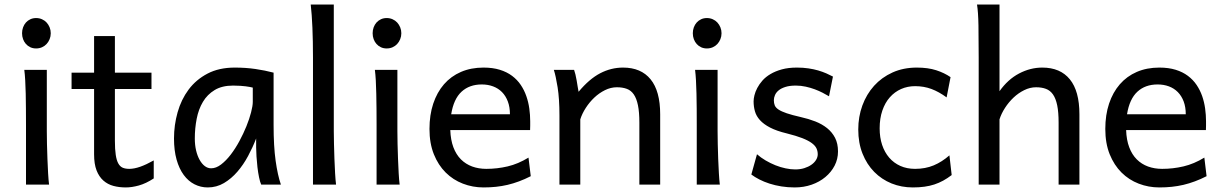

<svg xmlns="http://www.w3.org/2000/svg" viewBox="-20 -801 5304 833"><path d="M75.7 -656.7Q75.7 -670.4 80.1 -682.4Q84.5 -694.3 92.5 -703.4Q100.6 -712.4 111.8 -717.5Q123 -722.7 136.7 -722.7Q150.4 -722.7 162.1 -717.5Q173.8 -712.4 182.1 -703.4Q190.4 -694.3 195.3 -682.4Q200.2 -670.4 200.2 -656.7Q200.2 -643.1 195.3 -631.1Q190.4 -619.1 182.1 -610.1Q173.8 -601.1 162.1 -595.9Q150.4 -590.8 136.7 -590.8Q123 -590.8 111.8 -595.9Q100.6 -601.1 92.5 -610.1Q84.5 -619.1 80.1 -631.1Q75.7 -643.1 75.7 -656.7ZM183.1 -231.9Q183.1 -208.5 183.8 -176.5Q184.6 -144.5 185.8 -111.8Q187 -79.1 188.7 -49.3Q190.4 -19.5 192.9 0H92.8V-258.8Q92.8 -294.4 92.5 -329.1Q92.3 -363.8 91.6 -394.8Q90.8 -425.8 89.4 -452.4Q87.9 -479 85.4 -498H183.1Z M290.5 -485.8H388.2V-644.5H478.5V-485.8H637.2V-415H478.5V-190.4Q478.5 -152.8 482.2 -128.9Q485.8 -105 493.4 -91.6Q501 -78.1 512.7 -73.2Q524.4 -68.4 541 -68.4Q562 -68.4 588.4 -77.6Q614.7 -86.9 647 -105V-26.9Q613.3 -4.9 582.5 3.7Q551.8 12.2 525.9 12.2Q497.1 12.2 472.2 5.6Q447.3 -1 428.5 -17.6Q409.7 -34.2 398.9 -61.8Q388.2 -89.4 388.2 -131.8V-415H290.5Z M1076.7 -420.9Q1070.8 -422.4 1063.5 -423.8Q1056.2 -425.3 1046.1 -426.5Q1036.1 -427.7 1022.7 -428.7Q1009.3 -429.7 991.2 -429.7Q943.4 -429.7 911.4 -410.4Q879.4 -391.1 860.4 -359.1Q841.3 -327.1 833.3 -285.6Q825.2 -244.1 825.2 -200.2Q825.2 -171.9 830.8 -148.2Q836.4 -124.5 846.2 -107.2Q856 -89.8 868.7 -80.3Q881.3 -70.8 896 -70.8Q917.5 -70.8 939.2 -87.4Q960.9 -104 981 -130.1Q1001 -156.2 1018.6 -188.7Q1036.1 -221.2 1049.1 -253.2Q1062 -285.2 1069.3 -313.5Q1076.7 -341.8 1076.7 -358.9ZM1113.3 0Q1107.9 -11.7 1103.8 -32.2Q1099.6 -52.7 1096.9 -75.9Q1094.2 -99.1 1092.8 -122.1Q1091.3 -145 1091.3 -161.1V-200.2Q1076.7 -162.1 1056.4 -124.3Q1036.1 -86.4 1010 -56.2Q983.9 -25.9 951.7 -6.8Q919.4 12.2 881.3 12.2Q850.6 12.2 823.7 -1.5Q796.9 -15.1 777.1 -42Q757.3 -68.8 746.1 -108.6Q734.9 -148.4 734.9 -200.2Q734.9 -258.3 750.5 -313.7Q766.1 -369.1 798.3 -412.4Q830.6 -455.6 880.4 -481.7Q930.2 -507.8 998.5 -507.8Q1045.9 -507.8 1087.9 -501.7Q1129.9 -495.6 1167 -485.8V-258.8Q1167 -166.5 1175.8 -103.8Q1184.6 -41 1198.7 0Z M1428.2 -231.9Q1428.2 -208.5 1429 -176.8Q1429.7 -145 1430.9 -112.3Q1432.1 -79.6 1433.8 -49.8Q1435.5 -20 1438 0H1337.9V-551.8Q1337.9 -623 1335.4 -680.9Q1333 -738.8 1328.1 -781.2H1428.2Z M1596.7 -656.7Q1596.7 -670.4 1601.1 -682.4Q1605.5 -694.3 1613.5 -703.4Q1621.6 -712.4 1632.8 -717.5Q1644 -722.7 1657.7 -722.7Q1671.4 -722.7 1683.1 -717.5Q1694.8 -712.4 1703.1 -703.4Q1711.4 -694.3 1716.3 -682.4Q1721.2 -670.4 1721.2 -656.7Q1721.2 -643.1 1716.3 -631.1Q1711.4 -619.1 1703.1 -610.1Q1694.8 -601.1 1683.1 -595.9Q1671.4 -590.8 1657.7 -590.8Q1644 -590.8 1632.8 -595.9Q1621.6 -601.1 1613.5 -610.1Q1605.5 -619.1 1601.1 -631.1Q1596.7 -643.1 1596.7 -656.7ZM1704.1 -231.9Q1704.1 -208.5 1704.8 -176.5Q1705.6 -144.5 1706.8 -111.8Q1708 -79.1 1709.7 -49.3Q1711.4 -19.5 1713.9 0H1613.8V-258.8Q1613.8 -294.4 1613.5 -329.1Q1613.3 -363.8 1612.5 -394.8Q1611.8 -425.8 1610.4 -452.4Q1608.9 -479 1606.4 -498H1704.1Z M1933.6 -236.8Q1935.1 -193.8 1947 -162.1Q1959 -130.4 1979.7 -109.6Q2000.5 -88.9 2028.6 -78.6Q2056.6 -68.4 2089.8 -68.4Q2137.2 -68.4 2182.6 -79.1Q2228 -89.8 2272.9 -117.2L2282.7 -36.6Q2256.8 -23.4 2231.9 -14.2Q2207 -4.9 2182.1 1Q2157.2 6.8 2131.6 9.5Q2106 12.2 2077.6 12.2Q2030.8 12.2 1988.3 -4.2Q1945.8 -20.5 1913.6 -52.5Q1881.3 -84.5 1862.3 -131.8Q1843.3 -179.2 1843.3 -241.7Q1843.3 -302.2 1859.6 -351.3Q1876 -400.4 1906.2 -435.3Q1936.5 -470.2 1980 -489Q2023.4 -507.8 2077.6 -507.8Q2117.7 -507.8 2148.4 -498.3Q2179.2 -488.8 2201.7 -471.9Q2224.1 -455.1 2239.3 -432.6Q2254.4 -410.2 2263.4 -384.3Q2272.5 -358.4 2276.4 -330.3Q2280.3 -302.2 2280.3 -274.9V-255.9Q2280.3 -243.7 2279.8 -236.8ZM2070.3 -434.6Q2016.6 -434.6 1982.4 -403.1Q1948.2 -371.6 1937.5 -305.2H2192.4Q2192.4 -336.4 2183.3 -360.6Q2174.3 -384.8 2158 -401.4Q2141.6 -418 2119.1 -426.3Q2096.7 -434.6 2070.3 -434.6Z M2753.9 0V-268.6Q2753.9 -314.5 2747.8 -344.2Q2741.7 -374 2729.7 -391.4Q2717.8 -408.7 2699.5 -415.5Q2681.2 -422.4 2656.2 -422.4Q2629.9 -422.4 2604.7 -409.9Q2579.6 -397.5 2558.6 -377.7Q2537.6 -357.9 2521.5 -333Q2505.4 -308.1 2497.6 -283.2V0H2407.2V-300.3Q2407.2 -372.6 2399.2 -422.6Q2391.1 -472.7 2382.8 -498H2470.7Q2473.6 -490.2 2476.6 -477.8Q2479.5 -465.3 2481.9 -451.7Q2484.4 -438 2486.3 -424.8L2490.2 -402.8Q2536.6 -458.5 2584 -483.2Q2631.3 -507.8 2683.1 -507.8Q2761.2 -507.8 2802.7 -456.8Q2844.2 -405.8 2844.2 -305.2V0Z M2985.8 -656.7Q2985.8 -670.4 2990.2 -682.4Q2994.6 -694.3 3002.7 -703.4Q3010.7 -712.4 3022 -717.5Q3033.2 -722.7 3046.9 -722.7Q3060.5 -722.7 3072.3 -717.5Q3084 -712.4 3092.3 -703.4Q3100.6 -694.3 3105.5 -682.4Q3110.4 -670.4 3110.4 -656.7Q3110.4 -643.1 3105.5 -631.1Q3100.6 -619.1 3092.3 -610.1Q3084 -601.1 3072.3 -595.9Q3060.5 -590.8 3046.9 -590.8Q3033.2 -590.8 3022 -595.9Q3010.7 -601.1 3002.7 -610.1Q2994.6 -619.1 2990.2 -631.1Q2985.8 -643.1 2985.8 -656.7ZM3093.3 -231.9Q3093.3 -208.5 3094 -176.5Q3094.7 -144.5 3095.9 -111.8Q3097.2 -79.1 3098.9 -49.3Q3100.6 -19.5 3103 0H3002.9V-258.8Q3002.9 -294.4 3002.7 -329.1Q3002.4 -363.8 3001.7 -394.8Q3001 -425.8 2999.5 -452.4Q2998 -479 2995.6 -498H3093.3Z M3576.7 -383.3Q3564.5 -390.6 3548.8 -398.7Q3533.2 -406.7 3514.9 -413.6Q3496.6 -420.4 3475.8 -425Q3455.1 -429.7 3432.6 -429.7Q3405.8 -429.7 3387.5 -423.8Q3369.1 -418 3358.2 -408.9Q3347.2 -399.9 3342.3 -388.4Q3337.4 -377 3337.4 -366.2Q3337.4 -353.5 3341.3 -343.8Q3345.2 -334 3357.7 -325.7Q3370.1 -317.4 3393.1 -309.6Q3416 -301.8 3454.6 -293Q3487.8 -285.6 3517.1 -274.2Q3546.4 -262.7 3568.4 -245.1Q3590.3 -227.5 3603 -202.9Q3615.7 -178.2 3615.7 -144Q3615.7 -110.8 3601.1 -82.5Q3586.4 -54.2 3561 -33Q3535.6 -11.7 3501.5 0.2Q3467.3 12.2 3427.7 12.2Q3397.9 12.2 3370.4 7.8Q3342.8 3.4 3318.6 -4.4Q3294.4 -12.2 3274.4 -22.5Q3254.4 -32.7 3239.7 -43.9L3264.2 -131.8Q3280.8 -117.2 3301.5 -105Q3322.3 -92.8 3344.2 -84Q3366.2 -75.2 3388.4 -70.6Q3410.6 -65.9 3430.2 -65.9Q3451.7 -65.9 3469.5 -71.5Q3487.3 -77.1 3500.2 -86.2Q3513.2 -95.2 3520.5 -107.2Q3527.8 -119.1 3527.8 -131.8Q3527.8 -145.5 3522.2 -157.5Q3516.6 -169.4 3501.7 -180.4Q3486.8 -191.4 3460.7 -201.7Q3434.6 -211.9 3393.6 -222.2Q3349.1 -232.9 3321 -247.6Q3293 -262.2 3277.1 -279.8Q3261.2 -297.4 3255.4 -317.9Q3249.5 -338.4 3249.5 -361.3Q3249.5 -372.6 3253.2 -387.7Q3256.8 -402.8 3265.4 -419.2Q3273.9 -435.5 3287.8 -451.4Q3301.8 -467.3 3322.8 -479.7Q3343.8 -492.2 3372.1 -500Q3400.4 -507.8 3437.5 -507.8Q3463.9 -507.8 3487.1 -504.4Q3510.3 -501 3529.5 -495.4Q3548.8 -489.7 3564.9 -482.7Q3581.1 -475.6 3593.8 -468.8Z M4108.9 -41.5Q4090.3 -27.3 4072 -17.3Q4053.7 -7.3 4033.7 -0.7Q4013.7 5.9 3990.7 9Q3967.8 12.2 3940.4 12.2Q3891.1 12.2 3848.1 -5.1Q3805.2 -22.5 3772.9 -55.2Q3740.7 -87.9 3722.2 -134.3Q3703.6 -180.7 3703.6 -239.3Q3703.6 -294.4 3721.4 -343.3Q3739.3 -392.1 3772.2 -428.7Q3805.2 -465.3 3852.3 -486.6Q3899.4 -507.8 3957.5 -507.8Q4006.3 -507.8 4041.7 -496.3Q4077.1 -484.9 4104 -466.3L4086.9 -378.4Q4053.7 -402.8 4021 -415Q3988.3 -427.2 3950.2 -427.2Q3917.5 -427.2 3889.4 -414.8Q3861.3 -402.3 3840.6 -378.9Q3819.8 -355.5 3808.1 -321.3Q3796.4 -287.1 3796.4 -244.1Q3796.4 -204.6 3807.1 -172.4Q3817.9 -140.1 3837.9 -116.9Q3857.9 -93.8 3886.2 -81.1Q3914.6 -68.4 3950.2 -68.4Q3994.6 -68.4 4030.8 -83.5Q4066.9 -98.6 4099.1 -127Z M4572.8 0V-268.6Q4572.8 -314.5 4566.7 -344.2Q4560.5 -374 4548.3 -391.4Q4536.1 -408.7 4517.8 -415.5Q4499.5 -422.4 4475.1 -422.4Q4448.7 -422.4 4423.6 -409.9Q4398.4 -397.5 4377.4 -377.7Q4356.4 -357.9 4340.3 -333Q4324.2 -308.1 4316.4 -283.2V0H4226.1V-551.8Q4226.1 -630.9 4225.1 -690.2Q4224.1 -749.5 4218.8 -781.2H4316.4V-405.3Q4352.5 -456.5 4401.4 -482.2Q4450.2 -507.8 4502 -507.8Q4580.1 -507.8 4621.6 -456.8Q4663.1 -405.8 4663.1 -305.2V0Z M4865.7 -236.8Q4867.2 -193.8 4879.2 -162.1Q4891.1 -130.4 4911.9 -109.6Q4932.6 -88.9 4960.7 -78.6Q4988.8 -68.4 5022 -68.4Q5069.3 -68.4 5114.7 -79.1Q5160.2 -89.8 5205.1 -117.2L5214.8 -36.6Q5189 -23.4 5164.1 -14.2Q5139.2 -4.9 5114.3 1Q5089.4 6.8 5063.7 9.5Q5038.1 12.2 5009.8 12.2Q4962.9 12.2 4920.4 -4.2Q4877.9 -20.5 4845.7 -52.5Q4813.5 -84.5 4794.4 -131.8Q4775.4 -179.2 4775.4 -241.7Q4775.4 -302.2 4791.7 -351.3Q4808.1 -400.4 4838.4 -435.3Q4868.7 -470.2 4912.1 -489Q4955.6 -507.8 5009.8 -507.8Q5049.8 -507.8 5080.6 -498.3Q5111.3 -488.8 5133.8 -471.9Q5156.2 -455.1 5171.4 -432.6Q5186.5 -410.2 5195.6 -384.3Q5204.6 -358.4 5208.5 -330.3Q5212.4 -302.2 5212.4 -274.9V-255.9Q5212.4 -243.7 5211.9 -236.8ZM5002.4 -434.6Q4948.7 -434.6 4914.6 -403.1Q4880.4 -371.6 4869.6 -305.2H5124.5Q5124.5 -336.4 5115.5 -360.6Q5106.4 -384.8 5090.1 -401.4Q5073.7 -418 5051.3 -426.3Q5028.8 -434.6 5002.4 -434.6Z"/></svg>

Font: Andika Cyr
Style: Regular
Weight: 400
Designer: Victor Gaultney, Annie Olsen, Julie Remington, Don Collingsworth, Eric Hays, Becca Hirsbrunner
Foundry: SIL International
Version: Version 5.000